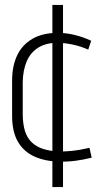

<svg xmlns="http://www.w3.org/2000/svg" viewBox="-20 -643 420 777"><path d="M192 114H235V-623H192ZM337 -442 349 -478Q317 -493 282.5 -501.5Q248 -510 214 -510Q152 -510 110.5 -485.5Q69 -461 49 -418Q29 -375 29 -317V-174Q29 -110 52.5 -69.5Q76 -29 119.5 -9.5Q163 10 220 11Q253 12 286.5 7.5Q320 3 351 -5L342 -45Q341 -45 331 -42.5Q321 -40 304 -37Q287 -34 266 -32Q245 -30 222 -30Q185 -31 157 -39.5Q129 -48 109.5 -66Q90 -84 81 -113Q72 -142 72 -183V-312Q73 -359 88 -394.5Q103 -430 134.5 -450Q166 -470 215 -470Q245 -469 277 -462Q309 -455 337 -442Z"/></svg>

Font: Advent Pro Light
Style: Regular
Weight: 300
Version: Version 3.000